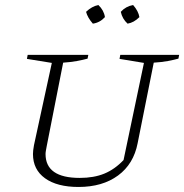

<svg xmlns="http://www.w3.org/2000/svg" viewBox="-20 -736 732 763"><path d="M292 7Q207 7 159 -27.5Q111 -62 111 -124Q111 -137 115 -159L186 -486L87 -502L90 -518H331L328 -503Q310 -498 285.5 -493.5Q261 -489 231 -487L166 -157Q164 -146 162.5 -138Q161 -130 161 -124Q161 -29 297 -29Q353 -29 394.5 -46Q436 -63 471 -100L552 -486L455 -502L458 -518H692L689 -503Q671 -498 647 -493.5Q623 -489 591 -487L527 -167Q511 -84 449 -38.5Q387 7 292 7ZM371 -716Q393 -695 397 -668Q377 -646 349 -642Q328 -666 322 -689Q345 -711 371 -716ZM509 -716Q530 -692 534 -668Q512 -646 487 -642Q466 -661 460 -689Q480 -711 509 -716Z"/></svg>

Font: Piazzolla SC ExtraLight
Style: Italic
Weight: 200
Italic angle: -11.3°
Designer: Juan Pablo del Peral
Foundry: Huerta Tipografica
Version: Version 1.330